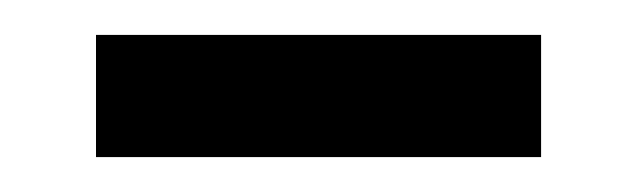

<svg xmlns="http://www.w3.org/2000/svg" viewBox="-20 -695 365 110"><path d="M35 -605V-675H290V-605Z"/></svg>

Font: Share
Style: Regular
Weight: 400
Designer: Ralph du Carrois
Version: Version 1.001